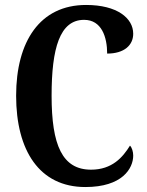

<svg xmlns="http://www.w3.org/2000/svg" viewBox="-20 -744 591 774"><path d="M324 10C473 10 517 -65 517 -117C517 -132 512 -149 504 -157C475 -110 432 -60 347 -60C231 -60 188 -159 188 -358C188 -550 221 -664 319 -664C390 -664 412 -594 412 -528C481 -528 517 -562 517 -608C517 -671 452 -724 327 -724C141 -724 45 -577 45 -358C45 -137 139 10 324 10Z"/></svg>

Font: Noto Serif Bengali ExtraCondensed
Style: Bold
Weight: 700
Width: 2
Designer: Juan Bruce, Universal Thirst, Indian Type Foundry and the Monotype Design Team.
Foundry: Monotype Imaging Inc.
Version: Version 2.003